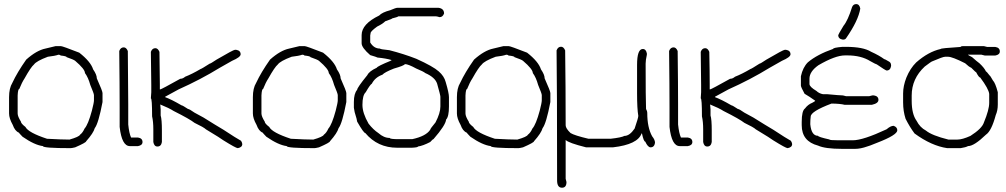

<svg xmlns="http://www.w3.org/2000/svg" viewBox="-20 -713 4815 919"><path d="M246.1 -492.2H271.5Q279.3 -492.2 359.4 -460.9Q414.1 -418 425.8 -380.9Q443.4 -355.5 443.4 -337.9Q470.7 -276.9 470.7 -267.6V-224.6Q451.2 -122.1 433.6 -99.6Q427.2 -76.2 392.6 -37.1Q392.6 -30.8 339.8 -7.8Q323.2 -3.9 318.4 -3.9Q185.5 -3.9 185.5 -13.7Q145.5 -18.6 87.9 -58.6Q70.8 -76.2 70.3 -78.1Q51.3 -85.9 41 -115.2Q23.4 -146.5 23.4 -169.9V-248Q23.4 -291 39.1 -316.4Q62.5 -366.7 105.5 -427.7Q154.8 -471.7 197.3 -480.5ZM64.5 -255.9V-169.9Q64.5 -155.8 80.1 -130.9Q80.1 -122.1 101.6 -105.5Q115.7 -78.1 205.1 -48.8Q276.4 -44.9 312.5 -44.9Q358.9 -58.1 363.3 -68.4Q375.5 -77.1 384.8 -97.7Q401.9 -116.7 419.9 -183.6Q429.7 -221.7 429.7 -232.4V-257.8Q429.7 -265.1 412.1 -306.6Q402.3 -342.3 386.7 -363.3Q386.7 -381.8 339.8 -421.9Q333 -427.7 298.8 -439.5Q298.8 -444.3 269.5 -447.3Q269.5 -450.7 259.8 -451.2Q243.7 -445.3 209 -441.4Q154.3 -420.9 142.6 -404.3Q127.9 -392.1 97.7 -337.9Q85 -318.8 72.3 -287.1Q65.9 -287.1 64.5 -255.9Z M572.3 -486.3Q584.5 -486.3 591.8 -468.8Q593.8 -304.2 593.8 -212.9V-117.2Q598.1 -74.7 607.4 -54.7H640.6Q662.1 -51.3 662.1 -33.2Q662.1 -17.6 640.6 -13.7H601.6Q563 -13.7 552.7 -105.5V-197.3Q552.7 -302.2 550.8 -468.8Q557.1 -486.3 572.3 -486.3Z M723.6 -482.4Q735.8 -482.4 743.2 -464.8Q745.1 -366.2 745.1 -310.5V-285.2H747.1Q752 -285.2 842.8 -335.9Q855 -335.9 866.2 -345.7Q898.9 -358.4 940.4 -382.8Q943.8 -382.8 983.4 -408.2Q987.8 -408.2 1016.6 -427.7Q1096.7 -474.6 1104.5 -474.6H1110.4Q1131.8 -471.2 1131.8 -453.1Q1131.8 -439.5 1090.8 -421.9L1032.2 -388.7Q939.9 -332 835 -285.2L770.5 -250V-248Q800.3 -237.3 848.6 -209Q853.5 -209 879.9 -191.4Q886.2 -191.4 911.1 -173.8L954.1 -150.4Q1013.2 -113.3 1049.8 -91.8Q1112.8 -50.3 1133.8 -39.1Q1139.6 -29.3 1139.6 -23.4Q1139.6 -7.8 1118.2 -3.9Q1109.4 -3.9 1049.8 -41Q1039.6 -49.3 965.8 -93.8Q956.1 -103.5 911.1 -125Q888.2 -143.1 811.5 -181.6Q788.6 -196.3 747.1 -212.9L749 -189.5V-160.2Q754.9 -142.1 754.9 -87.9V-33.2Q751.5 -11.7 733.4 -11.7Q717.8 -11.7 713.9 -33.2V-93.8Q713.9 -130.9 708 -156.2Q708 -242.2 702.1 -242.2Q704.1 -261.7 704.1 -271.5V-306.6Q704.1 -359.4 702.1 -464.8Q708.5 -482.4 723.6 -482.4Z M1413.1 -492.2H1438.5Q1446.3 -492.2 1526.4 -460.9Q1581.1 -418 1592.8 -380.9Q1610.4 -355.5 1610.4 -337.9Q1637.7 -276.9 1637.7 -267.6V-224.6Q1618.2 -122.1 1600.6 -99.6Q1594.2 -76.2 1559.6 -37.1Q1559.6 -30.8 1506.8 -7.8Q1490.2 -3.9 1485.4 -3.9Q1352.5 -3.9 1352.5 -13.7Q1312.5 -18.6 1254.9 -58.6Q1237.8 -76.2 1237.3 -78.1Q1218.3 -85.9 1208 -115.2Q1190.4 -146.5 1190.4 -169.9V-248Q1190.4 -291 1206.1 -316.4Q1229.5 -366.7 1272.5 -427.7Q1321.8 -471.7 1364.3 -480.5ZM1231.4 -255.9V-169.9Q1231.4 -155.8 1247.1 -130.9Q1247.1 -122.1 1268.6 -105.5Q1282.7 -78.1 1372.1 -48.8Q1443.4 -44.9 1479.5 -44.9Q1525.9 -58.1 1530.3 -68.4Q1542.5 -77.1 1551.8 -97.7Q1568.8 -116.7 1586.9 -183.6Q1596.7 -221.7 1596.7 -232.4V-257.8Q1596.7 -265.1 1579.1 -306.6Q1569.3 -342.3 1553.7 -363.3Q1553.7 -381.8 1506.8 -421.9Q1500 -427.7 1465.8 -439.5Q1465.8 -444.3 1436.5 -447.3Q1436.5 -450.7 1426.8 -451.2Q1410.6 -445.3 1376 -441.4Q1321.3 -420.9 1309.6 -404.3Q1294.9 -392.1 1264.6 -337.9Q1252 -318.8 1239.3 -287.1Q1232.9 -287.1 1231.4 -255.9Z M1882.8 -675.8H2078.1Q2105.5 -672.4 2105.5 -648.4Q2099.1 -630.9 2084 -630.9Q2071.3 -634.8 2066.4 -634.8H1886.7Q1882.3 -630.9 1857.4 -625Q1857.4 -622.6 1824.2 -611.3Q1810.1 -597.7 1785.2 -585.9Q1753.9 -563 1753.9 -554.7L1752 -543V-509.8Q1769.5 -480.5 1798.8 -480.5Q1798.8 -477.1 1843.8 -472.7Q1912.6 -455.1 1972.7 -431.6Q2053.7 -395 2080.1 -371.1Q2106 -348.6 2113.3 -320.3Q2128.9 -267.6 2128.9 -248V-203.1Q2128.9 -154.8 2115.2 -140.6Q2113.3 -114.3 2054.7 -46.9Q2051.3 -46.9 2039.1 -33.2Q2004.4 -15.1 1980.5 -11.7Q1980.5 -7.3 1951.2 -5.9H1880.9Q1787.6 -5.9 1728.5 -76.2Q1720.7 -76.2 1689.5 -130.9Q1689.5 -137.7 1677.7 -175.8Q1677.7 -178.2 1673.8 -197.3V-224.6Q1673.8 -265.1 1689.5 -283.2Q1689.5 -293.5 1738.3 -353.5Q1747.1 -372.1 1783.2 -388.7Q1787.1 -396.5 1849.6 -421.9Q1849.6 -423.8 1853.5 -423.8V-425.8Q1828.1 -433.6 1787.1 -437.5Q1782.2 -440.4 1752 -449.2Q1710.9 -484.9 1710.9 -505.9V-544.9Q1710.9 -598.1 1794.9 -638.7Q1808.6 -653.8 1847.7 -664.1Q1874.5 -675.8 1882.8 -675.8ZM1918 -406.2Q1915 -398.9 1865.2 -384.8Q1820.8 -367.2 1810.5 -355.5Q1775.4 -342.8 1759.8 -312.5Q1751.5 -308.1 1730.5 -271.5Q1714.8 -257.3 1714.8 -210.9Q1714.8 -171.9 1744.1 -121.1Q1766.6 -92.3 1791 -76.2Q1817.4 -52.7 1845.7 -52.7Q1845.7 -46.9 1888.7 -46.9H1953.1Q2018.6 -61 2039.1 -91.8Q2039.1 -96.7 2064.5 -127Q2087.9 -171.9 2087.9 -203.1V-250Q2087.9 -257.3 2072.3 -312.5Q2062.5 -342.8 2015.6 -363.3Q2007.3 -370.6 1972.7 -384.8Q1933.6 -406.2 1918 -406.2Z M2389.6 -492.2H2415Q2422.9 -492.2 2502.9 -460.9Q2557.6 -418 2569.3 -380.9Q2586.9 -355.5 2586.9 -337.9Q2614.3 -276.9 2614.3 -267.6V-224.6Q2594.7 -122.1 2577.1 -99.6Q2570.8 -76.2 2536.1 -37.1Q2536.1 -30.8 2483.4 -7.8Q2466.8 -3.9 2461.9 -3.9Q2329.1 -3.9 2329.1 -13.7Q2289.1 -18.6 2231.4 -58.6Q2214.4 -76.2 2213.9 -78.1Q2194.8 -85.9 2184.6 -115.2Q2167 -146.5 2167 -169.9V-248Q2167 -291 2182.6 -316.4Q2206.1 -366.7 2249 -427.7Q2298.3 -471.7 2340.8 -480.5ZM2208 -255.9V-169.9Q2208 -155.8 2223.6 -130.9Q2223.6 -122.1 2245.1 -105.5Q2259.3 -78.1 2348.6 -48.8Q2419.9 -44.9 2456.1 -44.9Q2502.4 -58.1 2506.8 -68.4Q2519 -77.1 2528.3 -97.7Q2545.4 -116.7 2563.5 -183.6Q2573.2 -221.7 2573.2 -232.4V-257.8Q2573.2 -265.1 2555.7 -306.6Q2545.9 -342.3 2530.3 -363.3Q2530.3 -381.8 2483.4 -421.9Q2476.6 -427.7 2442.4 -439.5Q2442.4 -444.3 2413.1 -447.3Q2413.1 -450.7 2403.3 -451.2Q2387.2 -445.3 2352.5 -441.4Q2297.9 -420.9 2286.1 -404.3Q2271.5 -392.1 2241.2 -337.9Q2228.5 -318.8 2215.8 -287.1Q2209.5 -287.1 2208 -255.9Z M2669.9 185.5Q2646.5 185.5 2646.5 150.4Q2646.5 -296.9 2644 -471.7Q2650.4 -489.3 2665.5 -489.3Q2677.7 -489.3 2685.1 -471.7Q2687.5 -296.9 2687.5 -113.3Q2687.5 -98.6 2710.9 -76.2Q2730 -64.5 2796.9 -48.8H2902.3Q2954.6 -54.7 2968.8 -62.5Q2993.7 -62.5 3017.6 -97.7Q3035.2 -148.9 3035.2 -158.2Q3029.3 -192.9 3029.3 -265.6V-402.3Q3029.3 -478.5 3056.6 -478.5Q3072.3 -478.5 3076.2 -457V-451.2Q3070.3 -424.8 3070.3 -408.2Q3070.3 -242.2 3072.3 -191.4Q3078.1 -181.6 3078.1 -171.9Q3078.1 -102.5 3101.6 -60.5Q3115.2 -43.9 3115.2 -29.3Q3111.8 -7.8 3093.8 -7.8Q3081.1 -7.8 3068.4 -35.2Q3061 -35.2 3052.7 -74.2H3050.8Q3032.7 -21.5 2914.1 -7.8H2785.2Q2701.2 -28.8 2687.5 -43V142.6Q2691.4 156.2 2691.4 158.2Q2691.4 185.5 2669.9 185.5Z M3204.1 -486.3Q3216.3 -486.3 3223.6 -468.8Q3225.6 -304.2 3225.6 -212.9V-117.2Q3230 -74.7 3239.3 -54.7H3272.5Q3293.9 -51.3 3293.9 -33.2Q3293.9 -17.6 3272.5 -13.7H3233.4Q3194.8 -13.7 3184.6 -105.5V-197.3Q3184.6 -302.2 3182.6 -468.8Q3189 -486.3 3204.1 -486.3Z M3355.5 -482.4Q3367.7 -482.4 3375 -464.8Q3377 -366.2 3377 -310.5V-285.2H3378.9Q3383.8 -285.2 3474.6 -335.9Q3486.8 -335.9 3498 -345.7Q3530.8 -358.4 3572.3 -382.8Q3575.7 -382.8 3615.2 -408.2Q3619.6 -408.2 3648.4 -427.7Q3728.5 -474.6 3736.3 -474.6H3742.2Q3763.7 -471.2 3763.7 -453.1Q3763.7 -439.5 3722.7 -421.9L3664.1 -388.7Q3571.8 -332 3466.8 -285.2L3402.3 -250V-248Q3432.1 -237.3 3480.5 -209Q3485.4 -209 3511.7 -191.4Q3518.1 -191.4 3543 -173.8L3585.9 -150.4Q3645 -113.3 3681.6 -91.8Q3744.6 -50.3 3765.6 -39.1Q3771.5 -29.3 3771.5 -23.4Q3771.5 -7.8 3750 -3.9Q3741.2 -3.9 3681.6 -41Q3671.4 -49.3 3597.7 -93.8Q3587.9 -103.5 3543 -125Q3520 -143.1 3443.4 -181.6Q3420.4 -196.3 3378.9 -212.9L3380.9 -189.5V-160.2Q3386.7 -142.1 3386.7 -87.9V-33.2Q3383.3 -11.7 3365.2 -11.7Q3349.6 -11.7 3345.7 -33.2V-93.8Q3345.7 -130.9 3339.8 -156.2Q3339.8 -242.2 3334 -242.2Q3335.9 -261.7 3335.9 -271.5V-306.6Q3335.9 -359.4 3334 -464.8Q3340.3 -482.4 3355.5 -482.4Z M4012.7 -488.8H4028.3Q4111.8 -488.8 4149.4 -465.3Q4189 -447.3 4211.9 -430.2Q4215.3 -430.2 4231.4 -420.4Q4245.1 -414.6 4245.1 -400.9V-397Q4241.7 -375.5 4223.6 -375.5Q4216.3 -377.4 4176.8 -404.8Q4173.3 -404.8 4145.5 -420.4Q4101.6 -447.8 4036.1 -447.8H4024.4Q3978 -447.8 3897.5 -400.9Q3854.5 -370.6 3854.5 -336.4V-311Q3854.5 -297.4 3887.7 -277.8Q3900.4 -265.6 3918.9 -262.2H3938.5Q4000.5 -256.3 4014.6 -256.3Q4028.8 -252.4 4030.3 -252.4H4139.6Q4141.6 -252.4 4155.3 -256.3H4163.1Q4184.6 -252.9 4184.6 -234.9Q4184.6 -218.3 4153.3 -211.4H4022.5Q4002.4 -216.8 3960 -217.3Q3860.4 -179.7 3860.4 -154.8Q3858.4 -139.6 3858.4 -121.6V-117.7Q3863.8 -63 3895.5 -63Q3895.5 -57.6 3950.2 -45.4Q3950.2 -41.5 3993.2 -41.5H4061.5Q4110.8 -41.5 4223.6 -94.2Q4242.7 -110.8 4257.3 -110.8Q4274.9 -104.5 4274.9 -89.4Q4274.9 -66.9 4178.7 -29.8Q4135.3 -12.2 4131.8 -12.2Q4099.1 -0.5 4073.2 -0.5H4010.7Q3929.2 -0.5 3895.5 -16.1Q3817.4 -36.6 3817.4 -113.8V-129.4Q3817.4 -182.6 3833 -193.8Q3847.2 -212.9 3868.2 -221.2Q3881.8 -228 3881.8 -231Q3854 -251 3831.1 -264.2Q3813.5 -296.4 3813.5 -303.2V-348.1Q3822.8 -390.6 3846.7 -414.6Q3891.1 -452.1 3967.8 -479Q3967.8 -484.9 4012.7 -488.8ZM4078.1 -693.4Q4093.8 -693.4 4097.7 -671.9Q4088.4 -614.3 4029.3 -529.3Q4024.9 -523.4 4015.6 -523.4H4013.7Q3992.2 -526.9 3992.2 -544.9Q3992.2 -547.9 4017.6 -589.8Q4038.1 -614.3 4058.6 -679.7Q4064.5 -693.4 4078.1 -693.4Z M4587.9 -492.2H4689.5Q4703.6 -488.3 4705.1 -488.3H4744.1Q4765.6 -484.9 4765.6 -466.8Q4765.6 -451.2 4744.1 -447.3H4693.4Q4691.9 -447.3 4677.7 -451.2H4613.3Q4613.3 -449.2 4632.8 -439.5Q4655.3 -419.4 4668 -410.2Q4691.9 -387.7 4699.2 -371.1Q4702.1 -371.1 4716.8 -351.6Q4719.2 -351.6 4732.4 -328.1Q4744.1 -316.4 4755.9 -271.5V-212.9Q4755.9 -184.1 4746.1 -162.1Q4725.6 -85.9 4699.2 -68.4Q4642.6 -13.7 4613.3 -13.7Q4603 -7.8 4578.1 -3.9H4513.7Q4438 -15.1 4357.4 -74.2Q4334.5 -105 4314.5 -144.5Q4302.7 -181.2 4302.7 -222.7V-265.6Q4302.7 -301.8 4318.4 -341.8Q4336.4 -385.7 4365.2 -414.1Q4423.3 -465.3 4482.4 -478.5Q4482.4 -482.4 4578.1 -488.3Q4578.1 -491.7 4587.9 -492.2ZM4343.8 -255.9V-230.5Q4343.8 -167 4367.2 -134.8Q4383.3 -103 4412.1 -87.9Q4440.4 -64.5 4519.5 -44.9H4562.5Q4585.9 -44.9 4625 -62.5Q4680.7 -98.1 4689.5 -127Q4714.8 -188 4714.8 -220.7V-263.7Q4711.9 -288.1 4671.9 -341.8Q4665.5 -341.8 4652.3 -367.2Q4649.9 -367.2 4628.9 -388.7Q4618.2 -392.6 4599.6 -410.2Q4538.1 -441.4 4517.6 -441.4H4503.9Q4493.2 -441.4 4443.4 -419.9Q4439.5 -419.9 4406.2 -394.5Q4343.8 -336.4 4343.8 -255.9Z"/></svg>

Font: CEF Fonts CJK
Style: Regular
Weight: 400
Designer: PartyBoss (派对大魔王)
Version: Release 2.25